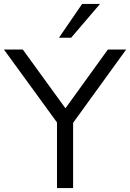

<svg xmlns="http://www.w3.org/2000/svg" viewBox="-33 -957 662 977"><path d="M257 0V-334L-13 -705H83L300 -406L516 -705H609L339 -332V0ZM267 -765 385 -937H476L329 -765Z"/></svg>

Font: Nunito Sans
Style: Regular
Weight: 400
Designer: Vernon Adams
Foundry: Vernon Adams
Version: Version 3.101; ttfautohint (v1.8.4.7-5d5b);gftools[0.9.27]